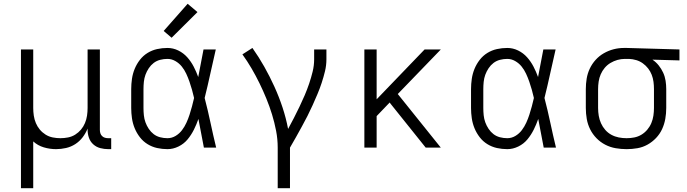

<svg xmlns="http://www.w3.org/2000/svg" viewBox="-20 -782 3640 1017"><path d="M91 215V-520H156V-210Q156 -190 159 -169.5Q162 -149 170 -130Q178 -111 191 -95.5Q204 -80 221.5 -69Q239 -58 259.5 -54Q280 -50 300 -50Q320 -50 340.5 -54Q361 -58 378.5 -69Q396 -80 409 -95.5Q422 -111 430 -130Q438 -149 441 -169.5Q444 -190 444 -210V-520H509V-94Q509 -85 511.5 -76.5Q514 -68 520.5 -61.5Q527 -55 535.5 -52.5Q544 -50 553 -50H569V8H553Q532 8 511 2.5Q490 -3 474 -17.5Q458 -32 451 -52.5Q444 -73 444 -94V-101Q434 -76 417.5 -54.5Q401 -33 378.5 -18.5Q356 -4 329.5 2Q303 8 277 8Q244 8 212 -1.5Q180 -11 156 -33V215Z M867 8Q839 8 812 2Q785 -4 761.5 -18.5Q738 -33 721 -55Q704 -77 693.5 -102.5Q683 -128 679 -155.5Q675 -183 675 -210V-310Q675 -337 679 -364.5Q683 -392 693.5 -417.5Q704 -443 721 -465Q738 -487 761.5 -501.5Q785 -516 812 -522Q839 -528 867 -528Q897 -528 924.5 -514.5Q952 -501 972 -478.5Q992 -456 1006 -429Q1020 -402 1030 -374Q1037 -410 1044 -447Q1051 -484 1058 -520H1123Q1108 -456 1094 -391.5Q1080 -327 1064 -263Q1081 -198 1095 -132Q1109 -66 1125 0H1060Q1053 -38 1045.5 -76Q1038 -114 1031 -152Q1021 -123 1007 -95Q993 -67 973.5 -43.5Q954 -20 925.5 -6Q897 8 867 8ZM867 -50Q890 -50 910 -62Q930 -74 944 -92.5Q958 -111 967.5 -132Q977 -153 984 -174.5Q991 -196 997 -218.5Q1003 -241 1008 -263Q1003 -285 997 -306.5Q991 -328 983.5 -349.5Q976 -371 966.5 -391.5Q957 -412 943 -429.5Q929 -447 909 -458.5Q889 -470 867 -470Q847 -470 828 -465Q809 -460 794 -448.5Q779 -437 768 -420.5Q757 -404 750.5 -386Q744 -368 742 -348.5Q740 -329 740 -310V-210Q740 -191 742 -171.5Q744 -152 750.5 -134Q757 -116 768 -99.5Q779 -83 794 -71.5Q809 -60 828 -55Q847 -50 867 -50ZM889 -582 847 -618 974 -762 1026 -718Z M1451 215V0Q1451 -45 1442.5 -89Q1434 -133 1421 -175.5Q1408 -218 1391 -259.5Q1374 -301 1354.5 -341Q1335 -381 1312.5 -419.5Q1290 -458 1264 -494L1317 -528Q1351 -480 1380 -428.5Q1409 -377 1433.5 -323Q1458 -269 1476.5 -213Q1495 -157 1506 -99Q1522 -128 1537 -157.5Q1552 -187 1566.5 -217Q1581 -247 1594 -277.5Q1607 -308 1617.5 -339Q1628 -370 1636 -402.5Q1644 -435 1644 -468V-520H1709V-468Q1709 -436 1701.5 -405Q1694 -374 1684 -343.5Q1674 -313 1661.5 -283.5Q1649 -254 1636 -225Q1623 -196 1608.5 -167.5Q1594 -139 1578.5 -111Q1563 -83 1547.5 -55Q1532 -27 1516 0V215Z M1910 0V-520H1975V-256L2229 -520H2315L2087 -284L2315 0H2235L2050 -231L2044 -239L1975 -167V0Z M2667 8Q2639 8 2612 2Q2585 -4 2561.5 -18.5Q2538 -33 2521 -55Q2504 -77 2493.5 -102.5Q2483 -128 2479 -155.5Q2475 -183 2475 -210V-310Q2475 -337 2479 -364.5Q2483 -392 2493.5 -417.5Q2504 -443 2521 -465Q2538 -487 2561.5 -501.5Q2585 -516 2612 -522Q2639 -528 2667 -528Q2697 -528 2724.5 -514.5Q2752 -501 2772 -478.5Q2792 -456 2806 -429Q2820 -402 2830 -374Q2837 -410 2844 -447Q2851 -484 2858 -520H2923Q2908 -456 2894 -391.5Q2880 -327 2864 -263Q2881 -198 2895 -132Q2909 -66 2925 0H2860Q2853 -38 2845.5 -76Q2838 -114 2831 -152Q2821 -123 2807 -95Q2793 -67 2773.5 -43.5Q2754 -20 2725.5 -6Q2697 8 2667 8ZM2667 -50Q2690 -50 2710 -62Q2730 -74 2744 -92.5Q2758 -111 2767.5 -132Q2777 -153 2784 -174.5Q2791 -196 2797 -218.5Q2803 -241 2808 -263Q2803 -285 2797 -306.5Q2791 -328 2783.5 -349.5Q2776 -371 2766.5 -391.5Q2757 -412 2743 -429.5Q2729 -447 2709 -458.5Q2689 -470 2667 -470Q2647 -470 2628 -465Q2609 -460 2594 -448.5Q2579 -437 2568 -420.5Q2557 -404 2550.5 -386Q2544 -368 2542 -348.5Q2540 -329 2540 -310V-210Q2540 -191 2542 -171.5Q2544 -152 2550.5 -134Q2557 -116 2568 -99.5Q2579 -83 2594 -71.5Q2609 -60 2628 -55Q2647 -50 2667 -50Z M3299 8Q3270 8 3241 3Q3212 -2 3186 -15.5Q3160 -29 3139.5 -50Q3119 -71 3106 -97Q3093 -123 3088 -152Q3083 -181 3083 -210V-310Q3083 -338 3087.5 -365.5Q3092 -393 3104 -418.5Q3116 -444 3135 -465Q3154 -486 3178.5 -500Q3203 -514 3230 -521Q3257 -528 3285 -528Q3289 -528 3292.5 -528Q3296 -528 3300 -528L3579 -520V-462L3436 -466Q3455 -453 3469 -435.5Q3483 -418 3492.5 -397.5Q3502 -377 3505.5 -354.5Q3509 -332 3509 -310V-210Q3509 -181 3504 -152.5Q3499 -124 3487 -98Q3475 -72 3455 -51Q3435 -30 3410 -16Q3385 -2 3356.5 3Q3328 8 3299 8ZM3299 -50Q3320 -50 3340 -54Q3360 -58 3377.5 -68.5Q3395 -79 3408.5 -95Q3422 -111 3430 -130Q3438 -149 3441 -169.5Q3444 -190 3444 -210V-310Q3444 -329 3441.5 -348.5Q3439 -368 3432 -386Q3425 -404 3413 -419.5Q3401 -435 3385 -446.5Q3369 -458 3350.5 -463.5Q3332 -469 3312 -470H3300Q3297 -470 3294.5 -470Q3292 -470 3290 -470Q3270 -470 3250.5 -464.5Q3231 -459 3213.5 -448.5Q3196 -438 3183 -422.5Q3170 -407 3162 -388.5Q3154 -370 3151 -350Q3148 -330 3148 -310V-210Q3148 -189 3151.5 -168.5Q3155 -148 3163.5 -129Q3172 -110 3186 -94Q3200 -78 3218.5 -68Q3237 -58 3257.5 -54Q3278 -50 3299 -50Z"/></svg>

Font: Iosevka Custom Light Extended
Style: Regular
Weight: 300
Width: 7
Monospace: yes
Designer: Belleve Invis
Foundry: Belleve Invis
Version: Version 11.2.4; ttfautohint (v1.8.4)